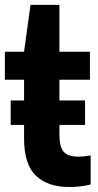

<svg xmlns="http://www.w3.org/2000/svg" viewBox="-20 -760 405 790"><path d="M24 -246V-346.5H79V-432H0V-547H79L105.5 -740H224.5V-547H350V-432H224.5V-346.5H330V-246H224.5V-208Q224.5 -155 242.2 -135.2Q260 -115.5 302.5 -115.5Q314 -115.5 326.2 -116.8Q338.5 -118 353 -120.5V-1Q334.5 4 311 6.8Q287.5 9.5 265 9.5Q176.5 9.5 127.8 -37Q79 -83.5 79 -191V-246Z"/></svg>

Font: Encode Sans Condensed Condensed
Style: Bold
Weight: 700
Width: 3
Designer: Multiple Designers
Foundry: Impallari Type
Version: Version 3.000; ttfautohint (v1.8.3) -l 8 -r 50 -G 200 -x 14 